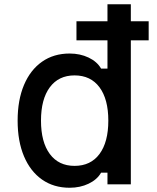

<svg xmlns="http://www.w3.org/2000/svg" viewBox="-20 -868 740 904"><path d="M308 16Q233 16 178 -22.5Q123 -61 93 -132Q63 -203 63 -300Q63 -397 93 -468Q123 -539 178 -577.5Q233 -616 308 -616Q357 -616 397 -597Q437 -578 456 -545H486V-678H340V-768H486V-848H596V-768H680V-678H596V0H486V-55H456Q437 -22 397 -3Q357 16 308 16ZM331 -87Q407 -87 448.5 -143Q490 -199 490 -300Q490 -401 448.5 -457Q407 -513 331 -513Q256 -513 214.5 -457Q173 -401 173 -300Q173 -199 214.5 -143Q256 -87 331 -87Z"/></svg>

Font: Martian Mono
Style: Regular
Weight: 400
Monospace: yes
Designer: Roman Shamin
Foundry: Evil Martians
Version: Version 1.000; ttfautohint (v1.8.4.7-5d5b)